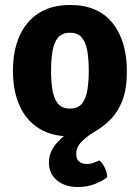

<svg xmlns="http://www.w3.org/2000/svg" viewBox="-20 -533 562 771"><path d="M32 -249Q32 -329 58.2 -388.2Q84.5 -447.5 135.5 -480.2Q186.5 -513 261.5 -513Q373.5 -513 431.5 -441Q489.5 -369 489.5 -245.5Q489.5 -176.5 471.8 -130.2Q454 -84 425 -54.5Q396 -25 361.5 -5Q331 12.5 308.5 35Q286 57.5 286 85.5Q286 107 298.5 116.2Q311 125.5 328 125.5Q342.5 125.5 355.8 120.8Q369 116 379 111Q391 121 400.2 139.2Q409.5 157.5 410.5 178.5Q392 194 360.5 206Q329 218 293.5 218Q241 218 208.8 191.2Q176.5 164.5 176.5 120Q176.5 77 207.2 42.2Q238 7.5 274.5 -14L290 13Q282 13.5 275 14Q268 14.5 260 14.5Q188 14.5 137 -17Q86 -48.5 59 -107.8Q32 -167 32 -249ZM185 -249Q185 -207 190.5 -172.5Q196 -138 212.2 -117.5Q228.5 -97 261 -97Q293.5 -97 309.5 -117.5Q325.5 -138 331 -172.5Q336.5 -207 336.5 -249Q336.5 -291 331 -325.8Q325.5 -360.5 309.5 -381Q293.5 -401.5 261 -401.5Q228.5 -401.5 212.2 -381Q196 -360.5 190.5 -325.8Q185 -291 185 -249Z"/></svg>

Font: Signika Negative Light
Style: Bold
Weight: 700
Version: Version 2.001